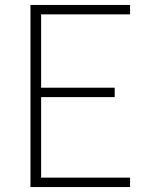

<svg xmlns="http://www.w3.org/2000/svg" viewBox="-20 -755 640 775"><path d="M103 0V-735H505V-697H146V-401H443V-363H146V-38H505V0Z"/></svg>

Font: Iosevka Aile Extralight
Style: Regular
Weight: 200
Designer: Belleve Invis
Foundry: Belleve Invis
Version: Version 31.1.0; ttfautohint (v1.8.4)